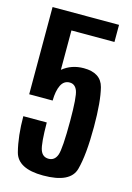

<svg xmlns="http://www.w3.org/2000/svg" viewBox="-107 -731 545 791"><g transform="rotate(15 165.5 -335.0)"><path d="M158 5.5Q50 5.5 33.2 -60Q16.5 -125.5 16.5 -209.5H116.5Q117 -120 126.5 -93.5Q136 -67 162 -67Q188 -67 198 -94.5Q208 -122 208 -241Q208 -343.5 198.2 -368.2Q188.5 -393 165.5 -393Q141 -393 129 -368.8Q117 -344.5 116.5 -303H16.5V-675H300V-602H116.5V-434Q154.5 -465 206.5 -465Q279.5 -465 294.2 -407.8Q309 -350.5 309 -242Q309 -122.5 291.5 -58.5Q274 5.5 158 5.5Z"/></g></svg>

Font: Anybody Condensed Medium
Style: Regular
Weight: 500
Width: 3
Designer: Tyler Finck
Foundry: Etcetera Type Company
Version: Version 1.010; ttfautohint (v1.8.3) -l 8 -r 50 -G 200 -x 14 